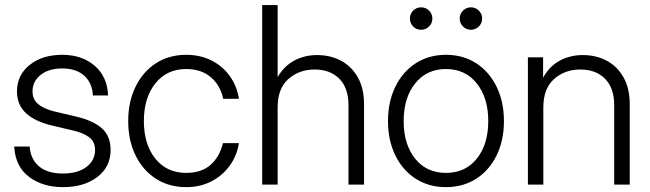

<svg xmlns="http://www.w3.org/2000/svg" viewBox="-20 -748 2635 778"><path d="M235.8 10.3Q152.3 10.3 97.2 -31.7Q42 -73.7 37.6 -154.3H100.1Q104 -102.5 138.4 -73.7Q172.9 -44.9 234.4 -44.9Q294.9 -44.9 330.1 -71.5Q365.2 -98.1 365.2 -140.1Q365.2 -173.8 341.3 -191.9Q317.4 -210 275.9 -219.2L190.9 -239.3Q121.1 -255.9 85 -289.6Q48.8 -323.2 48.8 -377.9Q48.8 -443.4 99.9 -484.6Q150.9 -525.9 232.4 -525.9Q312 -525.9 363.3 -481.9Q414.6 -438 418 -361.3H356.4Q354 -411.6 321.3 -441.2Q288.6 -470.7 232.4 -470.7Q177.2 -470.7 144.5 -444.3Q111.8 -418 111.8 -377.9Q111.8 -344.2 136 -325Q160.2 -305.7 204.1 -295.4L289.6 -275.4Q359.4 -258.8 393.8 -227.1Q428.2 -195.3 428.2 -141.1Q428.2 -71.3 374 -30.5Q319.8 10.3 235.8 10.3Z M734.4 10.3Q664.6 10.3 611.6 -23.9Q558.6 -58.1 529.1 -118.7Q499.5 -179.2 499.5 -257.3Q499.5 -335.4 529.1 -396.2Q558.6 -457 611.6 -491.5Q664.6 -525.9 734.4 -525.9Q791 -525.9 836.4 -503.2Q881.8 -480.5 910.9 -440.2Q939.9 -399.9 948.2 -347.7H884.3Q873.5 -401.4 834.7 -434.8Q795.9 -468.3 734.4 -468.3Q656.2 -468.3 609.6 -410.2Q563 -352.1 563 -257.3Q563 -163.1 609.4 -105.2Q655.8 -47.4 734.4 -47.4Q796.4 -47.4 833.5 -80.3Q870.6 -113.3 883.3 -168H948.2Q939.9 -116.7 910.6 -76.4Q881.3 -36.1 836.2 -12.9Q791 10.3 734.4 10.3Z M1105 -313V0H1042.5V-727.5H1105V-435.5Q1131.3 -481 1172.9 -502.9Q1214.4 -524.9 1265.1 -524.9Q1318.8 -524.9 1361.8 -502Q1404.8 -479 1429.9 -434.6Q1455.1 -390.1 1455.1 -325.7V0H1392.1V-321.8Q1392.1 -391.1 1355.2 -428.7Q1318.4 -466.3 1254.9 -466.3Q1191.9 -466.3 1148.4 -427.7Q1105 -389.2 1105 -313Z M1787.1 10.3Q1717.3 10.3 1664.3 -23.9Q1611.3 -58.1 1581.8 -118.7Q1552.2 -179.2 1552.2 -257.3Q1552.2 -335.4 1581.8 -396.2Q1611.3 -457 1664.3 -491.5Q1717.3 -525.9 1787.1 -525.9Q1856.9 -525.9 1909.9 -491.5Q1962.9 -457 1992.4 -396.2Q2022 -335.4 2022 -257.3Q2022 -179.2 1992.4 -118.7Q1962.9 -58.1 1909.9 -23.9Q1856.9 10.3 1787.1 10.3ZM1787.1 -47.4Q1865.7 -47.4 1912.1 -105.2Q1958.5 -163.1 1958.5 -257.3Q1958.5 -351.6 1912.1 -409.9Q1865.7 -468.3 1787.1 -468.3Q1709 -468.3 1662.4 -410.2Q1615.7 -352.1 1615.7 -257.3Q1615.7 -163.1 1662.1 -105.2Q1708.5 -47.4 1787.1 -47.4ZM1686.5 -627.4Q1667.5 -627.4 1654.3 -640.6Q1641.1 -653.8 1641.1 -672.9Q1641.1 -691.9 1654.3 -705.1Q1667.5 -718.3 1686.5 -718.3Q1705.1 -718.3 1718.5 -705.1Q1731.9 -691.9 1731.9 -672.9Q1731.9 -653.8 1718.5 -640.6Q1705.1 -627.4 1686.5 -627.4ZM1888.2 -627.4Q1869.6 -627.4 1856.2 -640.6Q1842.8 -653.8 1842.8 -672.9Q1842.8 -691.9 1856.2 -705.1Q1869.6 -718.3 1888.2 -718.3Q1906.7 -718.3 1920.2 -705.1Q1933.6 -691.9 1933.6 -672.9Q1933.6 -653.8 1920.2 -640.6Q1906.7 -627.4 1888.2 -627.4Z M2181.6 -313V0H2119.1V-515.6H2180.7V-433.1Q2206.5 -480 2248.5 -502.4Q2290.5 -524.9 2341.8 -524.9Q2395.5 -524.9 2438.5 -502Q2481.4 -479 2506.6 -434.6Q2531.7 -390.1 2531.7 -325.7V0H2468.8V-321.8Q2468.8 -391.1 2431.9 -428.7Q2395 -466.3 2331.5 -466.3Q2268.6 -466.3 2225.1 -427.7Q2181.6 -389.2 2181.6 -313Z"/></svg>

Font: Inter Display Light
Style: Regular
Weight: 300
Designer: Rasmus Andersson
Foundry: rsms
Version: Version 4.000;git-a52131595